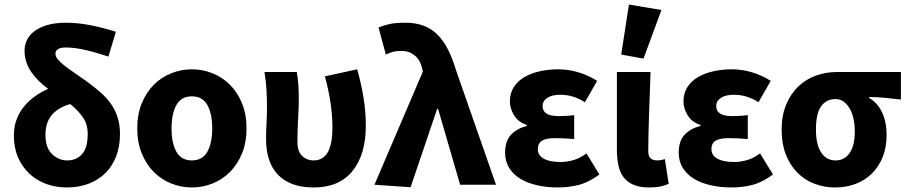

<svg xmlns="http://www.w3.org/2000/svg" viewBox="-20 -813 3997 845"><path d="M273 12Q225 12 183 -3.5Q141 -19 109.5 -48.5Q78 -78 59.5 -120Q41 -162 41 -216Q41 -255 53 -287Q65 -319 86 -344.5Q107 -370 134.5 -389.5Q162 -409 192 -422Q171 -437 152.5 -455Q134 -473 119.5 -493.5Q105 -514 96.5 -538Q88 -562 88 -591Q88 -615 99 -637.5Q110 -660 132.5 -676.5Q155 -693 189 -703Q223 -713 270 -713Q324 -713 381 -701.5Q438 -690 490 -673L457 -564Q404 -582 356 -593Q308 -604 270 -604Q246 -604 235 -596.5Q224 -589 224 -577Q224 -564 235.5 -550.5Q247 -537 266.5 -522Q286 -507 311 -490Q336 -473 364 -453Q397 -429 424 -405Q451 -381 469.5 -354Q488 -327 498 -295Q508 -263 508 -223Q508 -170 492 -127Q476 -84 445.5 -53Q415 -22 371.5 -5Q328 12 273 12ZM276 -107Q316 -107 341 -134.5Q366 -162 366 -224Q366 -267 344 -298Q322 -329 289 -355Q238 -341 209 -308Q180 -275 180 -218Q180 -164 208.5 -135.5Q237 -107 276 -107Z M824 12Q777 12 733.5 -5.5Q690 -23 657 -56Q624 -89 604 -137.5Q584 -186 584 -248Q584 -310 604 -358.5Q624 -407 657 -440Q690 -473 733.5 -490.5Q777 -508 824 -508Q872 -508 915.5 -490.5Q959 -473 992 -440Q1025 -407 1045 -358.5Q1065 -310 1065 -248Q1065 -186 1045 -137.5Q1025 -89 992 -56Q959 -23 915.5 -5.5Q872 12 824 12ZM824 -107Q871 -107 892.5 -145Q914 -183 914 -248Q914 -313 892.5 -351Q871 -389 824 -389Q778 -389 756.5 -351Q735 -313 735 -248Q735 -183 756.5 -145Q778 -107 824 -107Z M1361 12Q1305 12 1265.5 -3.5Q1226 -19 1200.5 -47Q1175 -75 1163 -114Q1151 -153 1151 -200Q1151 -235 1153 -271.5Q1155 -308 1155 -344Q1155 -373 1153 -414Q1151 -455 1144 -496H1286Q1291 -470 1293 -439.5Q1295 -409 1295 -374Q1295 -342 1292 -289.5Q1289 -237 1289 -187Q1289 -147 1309.5 -127Q1330 -107 1361 -107Q1401 -107 1422 -142Q1443 -177 1443 -253Q1443 -301 1435.5 -355Q1428 -409 1410 -477L1552 -508Q1569 -448 1579.5 -385.5Q1590 -323 1590 -260Q1590 -133 1531.5 -60.5Q1473 12 1361 12Z M1787 11 1628 0 1841 -498 1838 -512Q1829 -550 1804.5 -569.5Q1780 -589 1748 -589Q1725 -589 1710 -585Q1695 -581 1678 -573L1646 -692Q1670 -702 1695.5 -707.5Q1721 -713 1765 -713Q1851 -713 1903 -663Q1955 -613 1987 -504L2163 0H2005L1908 -334H1904Z M2435 12Q2387 12 2344.5 2.5Q2302 -7 2270.5 -26Q2239 -45 2221 -74Q2203 -103 2203 -141Q2203 -192 2228.5 -219.5Q2254 -247 2299 -259V-263Q2261 -275 2242.5 -305.5Q2224 -336 2224 -366Q2224 -403 2241.5 -430Q2259 -457 2288.5 -474Q2318 -491 2356.5 -499.5Q2395 -508 2437 -508Q2482 -508 2526.5 -494.5Q2571 -481 2608 -457L2554 -363Q2504 -396 2445 -396Q2410 -396 2389 -382.5Q2368 -369 2368 -346Q2368 -302 2438 -302Q2454 -302 2472 -303Q2490 -304 2507 -306V-201Q2486 -203 2464 -204Q2442 -205 2422 -205Q2383 -205 2365 -193.5Q2347 -182 2347 -156Q2347 -130 2372.5 -115Q2398 -100 2449 -100Q2473 -100 2502.5 -108Q2532 -116 2561 -138L2618 -45Q2570 -10 2526.5 1Q2483 12 2435 12Z M2836 12Q2795 12 2767.5 0Q2740 -12 2724 -33.5Q2708 -55 2701.5 -86Q2695 -117 2695 -155V-496H2843Q2842 -452 2840 -404.5Q2838 -357 2836.5 -310.5Q2835 -264 2834 -222Q2833 -180 2833 -149Q2833 -125 2843.5 -116Q2854 -107 2874 -107Q2880 -107 2889 -108.5Q2898 -110 2906 -113L2923 -4Q2907 3 2887.5 7.5Q2868 12 2836 12ZM2714 -573 2748 -793 2891 -769 2812 -555Z M3199 12Q3151 12 3108.5 2.5Q3066 -7 3034.5 -26Q3003 -45 2985 -74Q2967 -103 2967 -141Q2967 -192 2992.5 -219.5Q3018 -247 3063 -259V-263Q3025 -275 3006.5 -305.5Q2988 -336 2988 -366Q2988 -403 3005.5 -430Q3023 -457 3052.5 -474Q3082 -491 3120.5 -499.5Q3159 -508 3201 -508Q3246 -508 3290.5 -494.5Q3335 -481 3372 -457L3318 -363Q3268 -396 3209 -396Q3174 -396 3153 -382.5Q3132 -369 3132 -346Q3132 -302 3202 -302Q3218 -302 3236 -303Q3254 -304 3271 -306V-201Q3250 -203 3228 -204Q3206 -205 3186 -205Q3147 -205 3129 -193.5Q3111 -182 3111 -156Q3111 -130 3136.5 -115Q3162 -100 3213 -100Q3237 -100 3266.5 -108Q3296 -116 3325 -138L3382 -45Q3334 -10 3290.5 1Q3247 12 3199 12Z M3655 12Q3607 12 3564 -4.5Q3521 -21 3489 -53.5Q3457 -86 3438.5 -133Q3420 -180 3420 -242Q3420 -306 3440.5 -354Q3461 -402 3494.5 -433.5Q3528 -465 3571.5 -480.5Q3615 -496 3662 -496H3945V-375Q3925 -377 3907.5 -379Q3890 -381 3873.5 -382.5Q3857 -384 3840.5 -385Q3824 -386 3805 -386V-382Q3842 -361 3862 -318.5Q3882 -276 3882 -219Q3882 -165 3865 -122.5Q3848 -80 3818 -50Q3788 -20 3746.5 -4Q3705 12 3655 12ZM3657 -107Q3697 -107 3719.5 -140Q3742 -173 3742 -234Q3742 -263 3736.5 -289Q3731 -315 3720 -334.5Q3709 -354 3693.5 -365.5Q3678 -377 3657 -377Q3617 -377 3594 -345.5Q3571 -314 3571 -242Q3571 -177 3594 -142Q3617 -107 3657 -107Z"/></svg>

Font: hySource Sans Pro
Style: Bold
Weight: 700
Designer: Paul D. Hunt
Foundry: Adobe Systems Incorporated
Version: Version 2.021;PS 2.000;hotconv 1.0.86;makeotf.lib2.5.63406